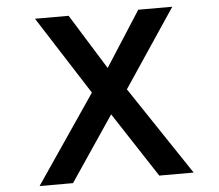

<svg xmlns="http://www.w3.org/2000/svg" viewBox="-57 -862 1114 978"><g transform="rotate(-5 500.0 -372.5)"><path d="M718 53H894L592 -399L859 -798H685L504 -516L329 -798H157L413 -398L106 53H277L501 -279Z"/></g></svg>

Font: LINE Seed JP App_OTF Bold
Style: Regular
Weight: 700
Designer: LINE & Fontrix & Fontworks
Version: Version 1.009